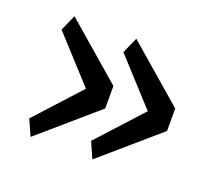

<svg xmlns="http://www.w3.org/2000/svg" viewBox="-80 -589 673 610"><g transform="rotate(20 256.5 -284.0)"><path d="M52 -134 189 -284 52 -434 76 -488 268 -322V-246L76 -80ZM261 -134 398 -284 261 -434 285 -488 477 -322V-246L285 -80Z"/></g></svg>

Font: IBM Plex Sans KR
Style: Regular
Weight: 400
Designer: Mike Abbink; Paul van der Laan; Pieter van Rosmalen; Wujin Sim; Chorong Kim; Dohee Lee;
Foundry: Sandoll Inc.
Version: Version 1.000